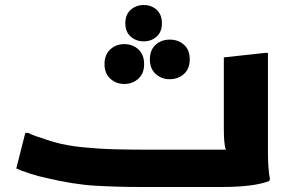

<svg xmlns="http://www.w3.org/2000/svg" viewBox="-20 -746 1168 766"><path d="M81 -216H92Q103 -210 122.5 -203Q142 -196 161.5 -190Q181 -184 193 -180Q245 -165 310 -158.5Q375 -152 436.5 -150.5Q498 -149 541 -149H881Q876 -164 874.5 -185.5Q873 -207 873 -233V-517L1038 -535H1049V-186Q1049 -166 1049 -136.5Q1049 -107 1051 -78.5Q1053 -50 1057 -32L1054 -24Q994 0 865 0H541Q451 0 362 -5Q273 -10 165 -36Q135 -42 99.5 -53.5Q64 -65 45 -74ZM553 -581Q523 -581 501.5 -600Q480 -619 480 -653Q480 -688 501.5 -707Q523 -726 553 -726Q584 -726 605 -707Q626 -688 626 -653Q626 -619 605 -600Q584 -581 553 -581ZM657 -430Q624 -430 601 -451Q578 -472 578 -509Q578 -547 601 -567.5Q624 -588 657 -588Q691 -588 714 -567.5Q737 -547 737 -509Q737 -472 714 -451Q691 -430 657 -430ZM476 -411Q443 -411 420 -432Q397 -453 397 -490Q397 -528 420 -549Q443 -570 476 -570Q509 -570 532 -549Q555 -528 555 -490Q555 -453 532 -432Q509 -411 476 -411Z"/></svg>

Font: Kufam
Style: Bold Italic
Weight: 700
Italic angle: -11°
Designer: Artur Schmal
Foundry: Original Type
Version: Version 1.301; ttfautohint (v1.8.3)